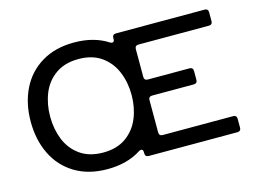

<svg xmlns="http://www.w3.org/2000/svg" viewBox="-101 -921 1472 1109"><g transform="rotate(-15 635.0 -366.5)"><path d="M1216 -712V-658Q1216 -648 1210.5 -642.5Q1205 -637 1195 -637H773Q763 -637 757.5 -631.5Q752 -626 752 -616V-449Q752 -439 757.5 -433.5Q763 -428 773 -428H1023Q1033 -428 1038.5 -422.5Q1044 -417 1044 -407V-353Q1044 -343 1038.5 -337.5Q1033 -332 1023 -332H773Q763 -332 757.5 -326.5Q752 -321 752 -311V-117Q752 -107 757.5 -101.5Q763 -96 773 -96H1195Q1205 -96 1210.5 -90.5Q1216 -85 1216 -75V-21Q1216 -11 1210.5 -5.5Q1205 0 1195 0H664Q654 0 648.5 -5.5Q643 -11 643 -21V-28Q643 -46 630 -46Q625 -46 618 -42Q535 12 416 12Q303 12 222 -37Q141 -86 99 -172Q57 -258 57 -367Q57 -476 99 -561.5Q141 -647 222 -696Q303 -745 416 -745Q535 -745 618 -691Q625 -687 630 -687Q643 -687 643 -705V-712Q643 -722 648.5 -727.5Q654 -733 664 -733H1195Q1205 -733 1210.5 -727.5Q1216 -722 1216 -712ZM660 -367Q660 -441 634 -504.5Q608 -568 553.5 -607Q499 -646 416 -646Q334 -646 279 -607Q224 -568 198.5 -504.5Q173 -441 173 -367Q173 -292 198.5 -228.5Q224 -165 279 -126Q334 -87 416 -87Q499 -87 553.5 -126Q608 -165 634 -228.5Q660 -292 660 -367Z"/></g></svg>

Font: Shippori Antique B1
Style: Regular
Weight: 400
Designer: FONTDASU
Foundry: FONTDASU / Google Inc. / but / Adobe
Version: Version 2.001